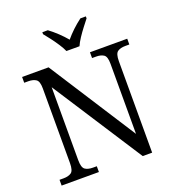

<svg xmlns="http://www.w3.org/2000/svg" viewBox="-162 -1058 1083 1186"><g transform="rotate(-20 379.5 -465.5)"><path d="M39 0V-38H66Q98 -38 116.5 -51Q135 -64 135 -113V-604Q135 -651 116 -663.5Q97 -676 66 -676H39V-714H213L580 -143V-604Q580 -651 561.5 -663.5Q543 -676 511 -676H485V-714H730V-676H704Q671 -676 652.5 -663Q634 -650 634 -601V0H572L189 -592V-113Q189 -64 207.5 -51Q226 -38 259 -38H284V0ZM351 -771Q341 -794 323.5 -820.5Q306 -847 286.5 -873Q267 -899 251 -918V-931H287Q347 -886 394 -830Q440 -885 501 -931H537V-918Q522 -899 502 -873Q482 -847 464.5 -820.5Q447 -794 437 -771Z"/></g></svg>

Font: Noto Serif Hentaigana
Style: Regular
Weight: 400
Designer: Kazuhiro Yamada
Foundry: nipponia
Version: Version 1.000; ttfautohint (v1.8.4.7-5d5b)